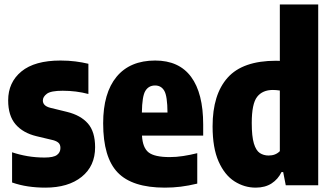

<svg xmlns="http://www.w3.org/2000/svg" viewBox="-20 -828 1486 858"><path d="M182.5 10.5Q142.5 10.5 105.5 5Q68.5 -0.5 34 -12.5V-147.5Q66.5 -136.5 103.2 -130.2Q140 -124 179 -124Q219 -124 234.5 -135.5Q250 -147 250 -166.5Q250 -181.5 242 -189.2Q234 -197 218 -201.5L142.5 -219.5Q82.5 -234 49.5 -272.5Q16.5 -311 16.5 -379.5Q16.5 -460 75.8 -508.8Q135 -557.5 250.5 -557.5Q286 -557.5 317 -553.5Q348 -549.5 375 -543V-408Q320.5 -422.5 260 -422.5Q207.5 -422.5 189.5 -409Q171.5 -395.5 171.5 -379Q171.5 -355 204 -346.5L279.5 -328Q340.5 -313 372.8 -276.2Q405 -239.5 405 -170Q405 -86 345 -37.8Q285 10.5 182.5 10.5Z M716.5 10.5Q571 10.5 506 -57Q441 -124.5 441 -277Q441 -412.5 501 -485Q561 -557.5 673.5 -557.5Q780 -557.5 834 -484.5Q888 -411.5 888 -271.5V-222H614.5Q617.5 -167.5 644.2 -146.8Q671 -126 738.5 -126Q768 -126 798.8 -130.8Q829.5 -135.5 861.5 -143.5V-7.5Q822 2 787.8 6.2Q753.5 10.5 716.5 10.5ZM673 -446Q644.5 -446 629.8 -422.2Q615 -398.5 614 -325H728.5Q728 -398.5 714.2 -422.2Q700.5 -446 673 -446Z M1122.5 10.5Q1072 10.5 1028 -17.5Q984 -45.5 957 -106Q930 -166.5 930 -263.5Q930 -406 997.5 -481.2Q1065 -556.5 1213.5 -556.5Q1221 -556.5 1230.5 -556V-808H1402V0H1257L1245.5 -59H1238Q1222.5 -27 1193.5 -8.2Q1164.5 10.5 1122.5 10.5ZM1180.5 -133Q1211.5 -133 1230.5 -152.5V-423.5Q1212.5 -426 1199.5 -426Q1153 -426 1129 -395.2Q1105 -364.5 1105 -278.5Q1105 -218.5 1114.5 -187Q1124 -155.5 1141 -144.2Q1158 -133 1180.5 -133Z"/></svg>

Font: Encode Sans Condensed Condensed ExtraBold
Style: Regular
Weight: 800
Width: 3
Designer: Multiple Designers
Foundry: Impallari Type
Version: Version 3.000; ttfautohint (v1.8.3) -l 8 -r 50 -G 200 -x 14 